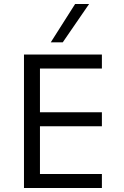

<svg xmlns="http://www.w3.org/2000/svg" viewBox="-20 -941 620 961"><path d="M100 -668H490V-598H180V-379H490V-309H180V-70H490V0H100ZM356 -921H426L294 -729H234Z"/></svg>

Font: Madhuban Light
Style: Regular
Weight: 300
Designer: jaikishan Patel
Foundry: MagicType
Version: Version 1.000